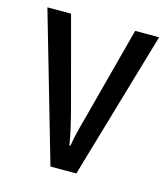

<svg xmlns="http://www.w3.org/2000/svg" viewBox="-87 -606 585 674"><g transform="rotate(15 205.5 -268.5)"><path d="M158 0H252L409 -537H322L234 -204C222 -160 210 -115 207 -89H203C197 -129 185 -177 174 -219L89 -537H3Z"/></g></svg>

Font: Noto Sans Devanagari UI Condensed
Style: Regular
Weight: 400
Width: 3
Designer: Jelle Bosma - Monotype Design Team
Foundry: Monotype Imaging Inc.
Version: Version 2.004